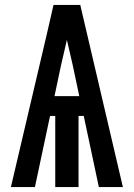

<svg xmlns="http://www.w3.org/2000/svg" viewBox="-20 -755 540 775"><path d="M24 0 168 -613 196 -735H304L476 0H379L318 -287H297V0H203V-287H182L121 0ZM200 -367H300L274 -490Q268 -516 262 -542Q256 -568 250 -594Q244 -568 238 -542Q232 -516 226 -490Z"/></svg>

Font: Zed Mono
Style: Bold
Weight: 700
Monospace: yes
Designer: Belleve Invis
Foundry: Belleve Invis
Version: Version 1.0.0; ttfautohint (v1.8.4)